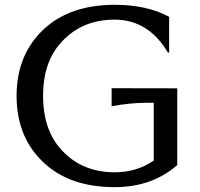

<svg xmlns="http://www.w3.org/2000/svg" viewBox="-20 -767 829 797"><path d="M455.6 9.8Q272 9.8 164.1 -89.4Q48.8 -195.3 48.8 -368.7Q48.8 -542 164.1 -647.9Q271.5 -746.6 455.6 -747.1Q589.8 -747.1 682.1 -697.3V-548.8H677.2Q595.7 -685.5 455.6 -685.5Q314.9 -685.5 228.5 -585Q158.7 -503.9 158.7 -369.1Q158.7 -234.4 228.5 -152.3Q314.5 -51.8 455.6 -51.8Q547.9 -51.8 618.2 -100.6V-340.3H589.8Q516.6 -340.3 443.4 -325.7V-400.9L715.8 -400.4V-82Q611.8 9.8 455.6 9.8Z"/></svg>

Font: Classica
Style: Book
Weight: 400
Designer: Wojciech Kalinowski "wmk69" (wmk69@o2.pl)
Foundry: Wojciech Kalinowski "wmk69" (wmk69@o2.pl)
Version: Version 2.1.1; 2021-05-14